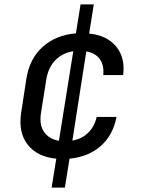

<svg xmlns="http://www.w3.org/2000/svg" viewBox="-20 -710 640 870"><path d="M214 140 235 9Q149 1 105.5 -54.5Q62 -110 76 -200L99 -350Q113 -443 172.5 -497Q232 -551 324 -559L345 -690H405L384 -558Q464 -550 506 -499.5Q548 -449 538 -370H448Q452 -415 432 -442.5Q412 -470 371 -477L308 -73Q350 -80 379 -108Q408 -136 418 -180H508Q492 -97 436 -48Q380 1 295 9L274 140ZM166 -200Q157 -145 179.5 -112.5Q202 -80 247 -72L312 -478Q263 -470 231 -437.5Q199 -405 190 -351Z"/></svg>

Font: JetBrains Mono NL
Style: Italic
Weight: 400
Italic angle: -9°
Monospace: yes
Designer: Philipp Nurullin, Konstantin Bulenkov
Foundry: JetBrains
Version: Version 2.305; ttfautohint (v1.8.4.7-5d5b)